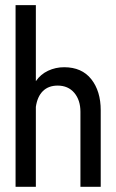

<svg xmlns="http://www.w3.org/2000/svg" viewBox="-20 -720 448 740"><path d="M290 0V-289.1Q290 -334 266.4 -362.1Q242.7 -390.1 202.1 -390.1Q167 -390.1 145.5 -369.1Q124 -348.1 118.2 -308.1V0H40V-700.2H118.2V-407.2Q136.2 -433.6 165.3 -447.3Q194.3 -460.9 227.1 -460.9Q295.4 -460.9 331.8 -414.8Q368.2 -368.7 368.2 -294.9V0Z"/></svg>

Font: Bebas Neue Regular
Style: Regular
Weight: 400
Designer: Ryoichi Tsunekawa
Foundry: Ryoichi Tsunekawa
Version: Version 001.003